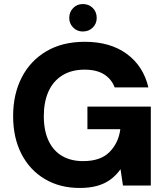

<svg xmlns="http://www.w3.org/2000/svg" viewBox="-20 -919 823 951"><path d="M375 12Q276 12 201.5 -32.5Q127 -77 86 -157Q45 -237 45 -344Q45 -452 87.5 -535Q130 -618 209.5 -665Q289 -712 400 -712Q526 -712 608 -652Q690 -592 715 -486H548Q532 -528 495 -551Q458 -574 399 -574Q334 -574 288.5 -545.5Q243 -517 220 -465.5Q197 -414 197 -344Q197 -272 220.5 -222Q244 -172 287.5 -146.5Q331 -121 392 -121Q478 -121 522.5 -166Q567 -211 576 -279H413V-391H727V0H589L577 -81Q556 -51 527.5 -30Q499 -9 461.5 1.5Q424 12 375 12ZM390 -763Q362 -763 342.5 -782.5Q323 -802 323 -830Q323 -860 342.5 -879.5Q362 -899 390 -899Q420 -899 439.5 -879.5Q459 -860 459 -830Q459 -802 439.5 -782.5Q420 -763 390 -763Z"/></svg>

Font: DM Sans 17pt Black
Style: Regular
Weight: 900
Version: Version 4.004;gftools[0.9.30]